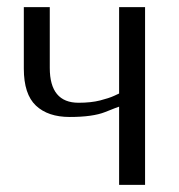

<svg xmlns="http://www.w3.org/2000/svg" viewBox="-20 -520 503 540"><path d="M315 0V-220Q311 -219 276 -205Q241 -191 176 -191Q115 -191 81 -223Q47 -255 47 -327V-500H120V-329Q120 -231 201 -231Q236 -231 261.5 -237.5Q287 -244 301 -250.5Q315 -257 315 -257V-500H388V0Z"/></svg>

Font: Arsenal SC
Style: Regular
Weight: 400
Designer: Andrij Shevchenko
Foundry: Stairsfor
Version: Version 2.001; ttfautohint (v1.8.4.7-5d5b)